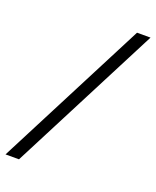

<svg xmlns="http://www.w3.org/2000/svg" viewBox="-173 -922 945 1164"><g transform="rotate(20 300.0 -340.0)"><path d="M8 143 505 -823H592L95 143Z"/></g></svg>

Font: Iosevka Curly Slab ExObl
Style: Regular
Weight: 400
Width: 7
Italic angle: -9°
Monospace: yes
Designer: Belleve Invis
Foundry: Belleve Invis
Version: Version 11.1.0; ttfautohint (v1.8.3)